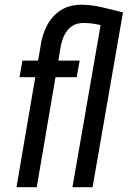

<svg xmlns="http://www.w3.org/2000/svg" viewBox="-20 -781 533 801"><path d="M133.3 0H48.8L148.4 -583.5Q154.8 -633.8 176 -674.6Q197.3 -715.3 234.6 -739Q272 -762.7 327.1 -761.2Q354.5 -760.7 382.3 -755.4Q410.2 -750 437.7 -742.9Q465.3 -735.8 492.2 -729.5L448.7 -665.5Q419.9 -671.9 389.6 -678.5Q359.4 -685.1 329.6 -685.1Q299.3 -685.5 279.5 -671.4Q259.8 -657.2 248.5 -634.3Q237.3 -611.3 232.9 -584.5ZM282.2 0 409.2 -730.5H493.2L366.2 0ZM312.5 -528.3 299.8 -459H61.5L73.7 -528.3Z"/></svg>

Font: Roboto Condensed
Style: Italic
Weight: 400
Italic angle: -12°
Designer: Christian Robertson
Foundry: Google
Version: Version 3.0